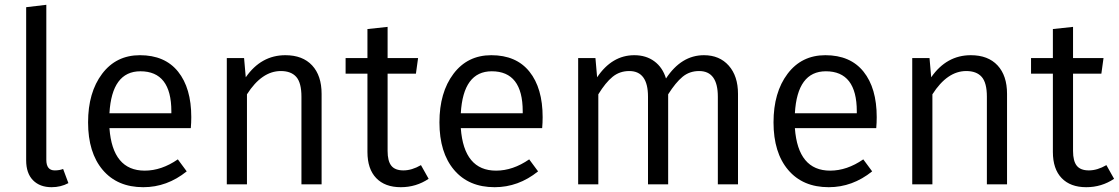

<svg xmlns="http://www.w3.org/2000/svg" viewBox="-20 -768 4662 800"><path d="M195 12Q146 12 117.5 -17Q89 -46 89 -100V-738L173 -748V-102Q173 -58 208 -58Q228 -58 243 -64L265 -5Q233 12 195 12Z M777 -280Q777 -256 775 -234H436Q449 -57 583 -57Q653 -57 721 -104L758 -54Q676 12 577 12Q469 12 408 -60Q347 -132 347 -258Q347 -383 405.5 -460.5Q464 -538 563 -538Q667 -538 722 -469.5Q777 -401 777 -280ZM694 -296V-304Q694 -471 565 -471Q446 -471 436 -296Z M1169 -538Q1241 -538 1280.5 -495.5Q1320 -453 1320 -377V0H1236V-365Q1236 -423 1214.5 -447.5Q1193 -472 1150 -472Q1071 -472 1009 -375V0H925V-526H997L1004 -446Q1068 -538 1169 -538Z M1734 -80 1766 -23Q1714 12 1650 12Q1584 12 1547.5 -26Q1511 -64 1511 -135V-461H1420V-526H1511V-647L1595 -656V-526H1722L1713 -461H1595V-139Q1595 -97 1610.5 -77.5Q1626 -58 1661 -58Q1696 -58 1734 -80Z M2241 -280Q2241 -256 2239 -234H1900Q1913 -57 2047 -57Q2117 -57 2185 -104L2222 -54Q2140 12 2041 12Q1933 12 1872 -60Q1811 -132 1811 -258Q1811 -383 1869.5 -460.5Q1928 -538 2027 -538Q2131 -538 2186 -469.5Q2241 -401 2241 -280ZM2158 -296V-304Q2158 -471 2029 -471Q1910 -471 1900 -296Z M2913 -538Q2978 -538 3016.5 -494.5Q3055 -451 3055 -377V0H2971V-365Q2971 -472 2893 -472Q2853 -472 2824 -448Q2795 -424 2764 -375V0H2680V-365Q2680 -472 2602 -472Q2562 -472 2532.5 -448Q2503 -424 2473 -375V0H2389V-526H2461L2468 -446Q2530 -538 2623 -538Q2672 -538 2706.5 -512.5Q2741 -487 2755 -441Q2819 -538 2913 -538Z M3633 -280Q3633 -256 3631 -234H3292Q3305 -57 3439 -57Q3509 -57 3577 -104L3614 -54Q3532 12 3433 12Q3325 12 3264 -60Q3203 -132 3203 -258Q3203 -383 3261.5 -460.5Q3320 -538 3419 -538Q3523 -538 3578 -469.5Q3633 -401 3633 -280ZM3550 -296V-304Q3550 -471 3421 -471Q3302 -471 3292 -296Z M4025 -538Q4097 -538 4136.5 -495.5Q4176 -453 4176 -377V0H4092V-365Q4092 -423 4070.5 -447.5Q4049 -472 4006 -472Q3927 -472 3865 -375V0H3781V-526H3853L3860 -446Q3924 -538 4025 -538Z M4590 -80 4622 -23Q4570 12 4506 12Q4440 12 4403.5 -26Q4367 -64 4367 -135V-461H4276V-526H4367V-647L4451 -656V-526H4578L4569 -461H4451V-139Q4451 -97 4466.5 -77.5Q4482 -58 4517 -58Q4552 -58 4590 -80Z"/></svg>

Font: FiraGO Book
Style: Regular
Weight: 350
Designer: bBox Type
Foundry: bBox Type GmbH
Version: Version 1.001;PS 001.001;hotconv 1.0.88;makeotf.lib2.5.64775